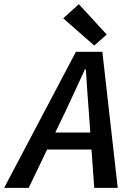

<svg xmlns="http://www.w3.org/2000/svg" viewBox="-53 -903 673 923"><path d="M-33 0 312 -654H439L513 0H400L374 -365Q370 -415 366.5 -466Q363 -517 360 -569H355Q331 -518 308.5 -468Q286 -418 261 -366L85 0ZM128 -184 148 -266H442L424 -184ZM400 -684 251 -815 326 -883 460 -737Z"/></svg>

Font: Source Code Pro SemiBold
Style: Italic
Weight: 600
Italic angle: -11°
Monospace: yes
Designer: Paul D. Hunt, Teo Tuominen
Foundry: Adobe Systems Incorporated
Version: Version 1.016;hotconv 1.0.116;makeotfexe 2.5.65601